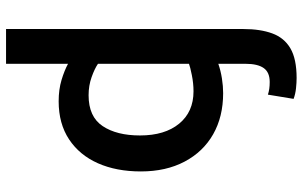

<svg xmlns="http://www.w3.org/2000/svg" viewBox="-203 -613 1001 635"><g transform="rotate(90 297.5 -295.5)"><path d="M76 185V-600Q76 -656 90.5 -695.5Q105 -735 140 -755.5Q175 -776 238 -776Q253 -776 272 -774Q291 -772 307 -766L293 -681Q284 -684 274 -685.5Q264 -687 251 -687Q219 -687 205 -667Q191 -647 191 -607V-517Q214 -525 239.5 -529Q265 -533 288 -533Q366 -533 424 -500Q482 -467 514.5 -405.5Q547 -344 547 -261Q547 -180 520 -119Q493 -58 441 -23.5Q389 11 315 11Q276 11 244.5 1.5Q213 -8 191 -20V185ZM295 -88Q366 -88 397 -134.5Q428 -181 428 -258Q428 -340 389 -387.5Q350 -435 282 -435Q256 -435 228.5 -429.5Q201 -424 191 -420V-119Q207 -108 235 -98Q263 -88 295 -88Z"/></g></svg>

Font: Ubuntu Sans SemiBold
Style: Regular
Weight: 600
Designer: Dalton Maag Ltd
Foundry: Dalton Maag Ltd
Version: Version 1.006; ttfautohint (v1.8.4.7-5d5b)